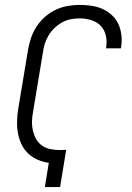

<svg xmlns="http://www.w3.org/2000/svg" viewBox="-20 -763 540 783"><path d="M163 0 179 -99Q156 -102 134 -111.5Q112 -121 95 -137Q78 -153 68 -174Q58 -195 53.5 -218.5Q49 -242 49.5 -267Q50 -292 54 -317L94 -558Q98 -582 106 -606.5Q114 -631 128 -653Q142 -675 162 -693Q182 -711 206 -722.5Q230 -734 255 -738.5Q280 -743 305 -743Q329 -743 353 -739.5Q377 -736 398 -726.5Q419 -717 436 -701.5Q453 -686 462.5 -665.5Q472 -645 475 -620.5Q478 -596 474 -572L473 -566H412L413 -570Q417 -595 411.5 -618.5Q406 -642 390.5 -658Q375 -674 352 -681Q329 -688 305 -688Q287 -688 268.5 -684.5Q250 -681 233 -671.5Q216 -662 202 -648.5Q188 -635 178 -618.5Q168 -602 162.5 -584Q157 -566 155 -549L115 -308Q111 -288 110.5 -268Q110 -248 114.5 -229.5Q119 -211 128 -195Q137 -179 152.5 -168.5Q168 -158 187.5 -154.5Q207 -151 226 -151Q232 -151 238 -151.5Q244 -152 250 -152L225 0Z"/></svg>

Font: Iosevka Curly Light
Style: Italic
Weight: 300
Italic angle: -9°
Monospace: yes
Designer: Belleve Invis
Foundry: Belleve Invis
Version: Version 22.1.2; ttfautohint (v1.8.4)